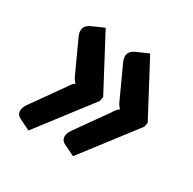

<svg xmlns="http://www.w3.org/2000/svg" viewBox="-102 -579 623 620"><g transform="rotate(30 209.0 -269.0)"><path d="M291 -475 396 -277 393 -261 241 -63 202 -82Q187 -89 185.5 -102Q184 -115 195 -131L278 -248Q282 -255 286.5 -260.5Q291 -266 297 -270Q289 -277 283 -290L229 -408Q222 -424 226.5 -436.5Q231 -449 248 -456L291 -475ZM125 -475 230 -277 227 -261 75 -63 36 -82Q21 -89 19.5 -102Q18 -115 29 -131L112 -248Q116 -255 120.5 -260.5Q125 -266 131 -270Q123 -277 117 -290L63 -408Q56 -424 60.5 -436.5Q65 -449 82 -456L125 -475Z"/></g></svg>

Font: Aleo
Style: Bold Italic
Weight: 700
Italic angle: -7°
Version: Version 2.001;gftools[0.9.29]